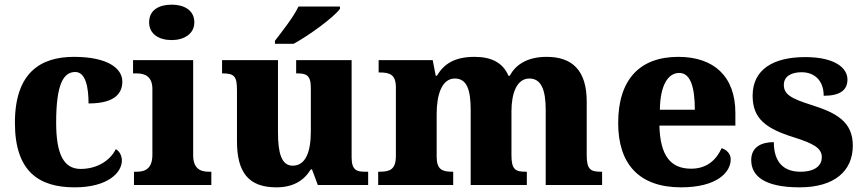

<svg xmlns="http://www.w3.org/2000/svg" viewBox="-20 -794 3707 824"><path d="M300 10C444 10 503 -54 503 -105C503 -123 495 -144 477 -154C454 -107 399 -69 326 -69C252 -69 221 -135 221 -268C221 -435 253 -485 303 -485C347 -485 360 -421 360 -350C483 -350 505 -402 505 -444C505 -499 445 -550 297 -550C155 -550 44 -483 44 -267C44 -58 147 10 300 10Z M717 -622C769 -622 814 -648 814 -698C814 -751 769 -774 717 -774C662 -774 620 -751 620 -698C620 -648 662 -622 717 -622ZM555 0H887V-57H876C837 -57 809 -73 809 -128V-536H551V-479H567C605 -479 634 -463 634 -412V-130C634 -73 606 -57 567 -57H555Z M1160 -619V-606H1240C1307 -642 1414 -721 1439 -756V-766H1261C1240 -721 1189 -657 1160 -619ZM1166 10C1236 10 1283 -17 1314 -67H1319L1344 0H1560V-57H1550C1513 -57 1489 -61 1489 -119V-536H1251V-479H1255C1291 -479 1314 -474 1314 -418V-231C1314 -140 1291 -83 1236 -83C1187 -83 1173 -140 1173 -226V-536H933V-479H937C987 -479 997 -464 997 -407V-188C997 -55 1046 10 1166 10Z M1603 0H1925V-57H1921C1877 -57 1854 -67 1854 -122V-305C1854 -385 1875 -457 1932 -457C1984 -457 2000 -408 2000 -322V0H2241V-57H2237C2192 -57 2175 -66 2175 -128V-316C2175 -392 2197 -457 2252 -457C2303 -457 2322 -408 2322 -322V0H2564V-57H2560C2515 -57 2498 -66 2498 -128V-358C2498 -493 2435 -550 2326 -550C2244 -550 2193 -517 2168 -469H2162C2139 -524 2090 -550 2017 -550C1927 -550 1884 -517 1855 -469H1850L1837 -536H1605V-483H1609C1653 -483 1679 -474 1679 -419V-125C1679 -66 1653 -57 1608 -57H1603Z M2903 10C3056 10 3116 -54 3116 -110C3116 -134 3099 -151 3077 -158C3054 -108 3014 -70 2946 -70C2858 -70 2813 -126 2810 -255H3136V-309C3136 -467 3043 -550 2891 -550C2726 -550 2633 -453 2633 -266C2633 -91 2722 10 2903 10ZM2962 -323H2812C2813 -426 2846 -481 2895 -481C2942 -481 2962 -423 2962 -323Z M3412 10C3561 10 3640 -60 3640 -169C3640 -270 3572 -309 3464 -343C3372 -372 3344 -390 3344 -430C3344 -465 3374 -484 3420 -484C3475 -484 3515 -449 3515 -383C3585 -383 3617 -407 3617 -453C3617 -501 3565 -549 3436 -549C3300 -549 3210 -497 3210 -383C3210 -284 3268 -242 3386 -205C3471 -178 3507 -159 3507 -119C3507 -86 3481 -57 3415 -57C3345 -57 3301 -96 3301 -184C3249 -184 3204 -164 3204 -107C3204 -41 3257 10 3412 10Z"/></svg>

Font: Noto Serif Malayalam ExtraBold
Style: Regular
Weight: 800
Designer: Indian type Foundry, Jelle Bosma, Monotype Design Team
Foundry: Monotype Imaging Inc.
Version: Version 2.104